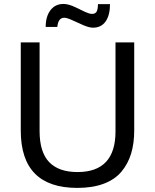

<svg xmlns="http://www.w3.org/2000/svg" viewBox="-20 -921 770 952"><path d="M440.9 -783.7Q422.4 -783.7 393.8 -795.9Q365.2 -808.1 338.9 -820.6Q312.5 -833 298.3 -833Q268.6 -833 264.2 -787.6H206.5Q206.5 -839.4 230.2 -870.4Q253.9 -901.4 294.4 -901.4Q304.7 -901.4 316.4 -898.7Q328.1 -896 339.1 -891.6Q350.1 -887.2 361.1 -881.8Q372.1 -876.5 382.6 -871.3Q393.1 -866.2 402.6 -861.8Q412.1 -857.4 420.9 -854.7Q429.7 -852.1 436.5 -852.1Q452.1 -852.1 458.7 -862.8Q465.3 -873.5 465.8 -900.4H525.4Q525.4 -845.7 503.7 -814.7Q481.9 -783.7 440.9 -783.7ZM363.3 10.7Q83 10.7 83 -273.4V-710.9H176.3V-271.5Q176.3 -167 223.6 -117.4Q271 -67.9 364.3 -67.9Q552.7 -67.9 552.7 -269.5V-710.9H645.5V-274.4Q645.5 -209.5 629.9 -158.7Q614.3 -107.9 581.5 -69.1Q548.8 -30.3 493.7 -9.8Q438.5 10.7 363.3 10.7Z"/></svg>

Font: Muli
Style: Regular
Weight: 400
Designer: Vernon Adams
Foundry: newtypography
Version: Version 2; ttfautohint (v1.00rc1.6-4cba) -l 8 -r 50 -G 200 -